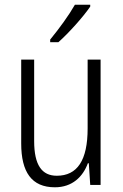

<svg xmlns="http://www.w3.org/2000/svg" viewBox="-20 -785 521 815"><path d="M363 -757V-765H298C271 -718 233 -666 193 -617V-606H228C271 -644 333 -713 363 -757ZM407 -532H352V-240C352 -104 308 -39 221 -39C158 -39 125 -84 125 -186V-532H70V-176C70 -55 114 10 213 10C287 10 332 -35 353 -92H357L363 0H407Z"/></svg>

Font: Noto Sans Kannada Condensed Light
Style: Regular
Weight: 300
Width: 3
Designer: Jelle Bosma - Monotype Design Team
Foundry: Monotype Imaging Inc.
Version: Version 2.005